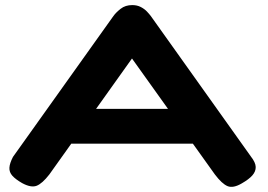

<svg xmlns="http://www.w3.org/2000/svg" viewBox="-20 -715 1054 755"><path d="M967 -99Q985 -76 985.5 -58.5Q986 -41 972.5 -25.5Q959 -10 931 6Q897 26 875 17Q853 8 825 -29L499 -485L174 -29Q146 7 124 15.5Q102 24 67 5Q41 -10 28.5 -24Q16 -38 17 -55.5Q18 -73 31 -98L426 -652Q436 -666 454.5 -680.5Q473 -695 500 -695Q519 -695 533.5 -687.5Q548 -680 557.5 -670Q567 -660 573 -652ZM227 -150 293 -287H700L765 -150Z"/></svg>

Font: Fredoka Expanded SemiBold
Style: Regular
Weight: 600
Width: 7
Designer: Ben Nathan
Foundry: Milena B. Brandão, Ben Nathan
Version: Version 2.001